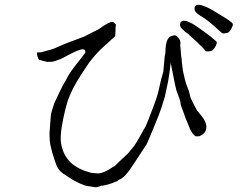

<svg xmlns="http://www.w3.org/2000/svg" viewBox="-20 -786 1040 803"><path d="M442 -693Q444 -694 450 -694L455 -693Q462 -686 465 -683Q463 -675 463 -658Q462 -640 462 -635Q439 -614 417 -594Q390 -571 363 -537Q356 -530 322 -478Q300 -444 287 -419Q266 -377 259 -350Q245 -299 237 -248Q232 -209 235 -190Q239 -160 253 -135Q271 -105 297 -90Q304 -86 314 -80H315Q326 -74 339 -70Q358 -64 362 -63Q372 -62 386 -61Q409 -58 458 -91H459Q497 -128 514 -143Q519 -148 528 -160Q533 -165 543 -178Q549 -188 555 -198Q560 -205 565 -215Q570 -225 575 -233V-234H576L582 -246Q584 -248 586.5 -252.5Q589 -257 592.5 -265.5Q596 -274 599.5 -282.5Q603 -291 609.5 -308.5Q616 -326 622 -341Q639 -385 645 -415Q654 -456 655 -458L663 -486L669 -552Q673 -567 672 -572Q673 -628 697 -635L707 -638Q714 -640 721 -633Q730 -624 732 -619Q736 -609 734 -600Q733 -596 735 -585L737 -558Q740 -539 741 -523Q744 -489 750 -469Q754 -444 770 -405Q776 -380 777 -377Q790 -349 804 -324Q816 -310 823 -301Q834 -286 837 -279Q842 -270 843 -259Q844 -249 841 -242Q839 -234 831 -227Q826 -221 817 -218V-217Q815 -216 806 -216H798Q791 -221 787 -226Q780 -235 774 -248Q772 -252 762 -278Q758 -285 749 -312Q738 -340 736 -347Q735 -365 725 -388Q717 -407 713 -428L694 -523L688 -477Q685 -454 683 -445Q670 -383 669 -380Q654 -329 643 -302Q619 -241 594 -184Q591 -180 543 -106Q534 -92 524 -78Q515 -65 504 -53Q499 -47 489 -40L482 -36L479 -35Q475 -32 472 -30L471 -29Q470 -29 449 -20Q443 -18 430 -14Q423 -12 417 -11Q409 -9 407 -9L405 -10L404 -9Q385 -2 378 -3L345 -8Q336 -9 311 -20Q287 -31 270 -43Q251 -55 244 -60Q224 -75 216 -95Q207 -119 198 -150Q190 -178 188 -200Q186 -234 188 -241V-242L193 -308Q194 -314 207 -354Q211 -364 229 -401Q242 -429 255 -450Q269 -477 276 -486Q293 -510 311 -532Q336 -564 337 -566V-567Q338 -578 328 -580Q313 -581 264 -555Q241 -542 233 -539Q213 -531 200 -528L178 -527L158 -532Q143 -535 141 -539Q135 -552 135 -561Q136 -565 136 -567Q152 -567 155 -568Q184 -576 187 -577H188Q204 -581 227 -592Q247 -601 268 -609Q289 -617 303 -622Q330 -632 332 -633L361 -648L391 -663Q398 -667 415 -679Q431 -689 432 -689Q438 -692 442 -693ZM871 -681Q847 -702 831 -712Q815 -721 807 -728Q798 -735 795 -741Q793 -747 794 -754Q795 -759 799 -763Q804 -766 811 -766Q820 -766 832 -761Q846 -756 857 -750Q884 -735 896 -727Q950 -695 953 -687Q955 -681 953 -678Q949 -668 947 -665Q943 -657 937 -652Q933 -648 923 -647Q912 -645 908 -648Q907 -649 871 -681ZM804 -610Q772 -640 767 -644Q752 -654 745 -662Q737 -669 734 -675Q732 -681 734 -689Q735 -694 740 -697Q745 -700 752 -699Q761 -699 772 -693Q786 -687 797 -679Q813 -669 833 -654Q885 -616 887 -609Q887 -606 885 -601Q884 -596 878.5 -587.5Q873 -579 868.5 -575.5Q864 -572 852.5 -571Q841 -570 839 -573Q835 -581 804 -610ZM201 -523H202Q202 -523 201 -523ZM437 -693H436Q437 -693 437 -693ZM131 -561H130Z"/></svg>

Font: ToneOZ-Tsuipita-TC
Style: Tsuipita-TC
Weight: 400
Designer: :Jeffrey Xuan (Chih-Lin Hsuan)  :
Foundry: jeffreyx@gmail.com, cjkFonts.io
Version: Version 0.24071